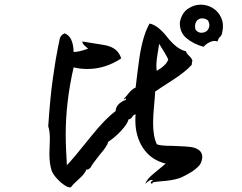

<svg xmlns="http://www.w3.org/2000/svg" viewBox="-20 -804 1040 824"><path d="M285 -1Q272 5 240 -22Q208 -51 201 -74Q192 -103 192 -144Q192 -155 193 -176.5Q194 -198 194 -208Q194 -242 187 -262Q195 -384 207 -468.5Q219 -553 229 -602L237 -640Q242 -654 257 -661Q294 -648 296 -581Q315 -580 358 -595Q351 -602 342.5 -609Q334 -616 333 -626L426 -611Q487 -601 500 -553Q431 -508 356 -508Q341 -508 326 -509.5Q311 -511 296 -515Q262 -367 262 -226Q262 -197 263.5 -164Q265 -131 267 -95Q279 -107 305 -138Q331 -169 371 -219Q433 -296 476 -327Q478 -360 521 -376Q521 -381 520 -382Q519 -382 517 -380Q515 -378 513 -378Q512 -378 511 -379Q513 -381 519 -388Q525 -395 534 -406Q548 -423 562 -428Q566 -461 570 -494Q574 -527 579 -561Q587 -611 598 -646Q609 -681 622 -703Q658 -696 699 -643Q740 -592 778 -584Q780 -575 792 -564Q804 -553 806 -542Q803 -539 803.5 -533.5Q804 -528 802 -525Q777 -497 725 -463Q691 -441 671 -428Q651 -415 646 -411Q646 -404 644.5 -388.5Q643 -373 641 -348Q639 -326 638 -308.5Q637 -291 637 -277Q637 -218 653 -185Q666 -178 721 -178Q784 -176 806 -172Q848 -162 848 -131Q848 -118 841.5 -103.5Q835 -89 805 -68Q792 -60 780 -53.5Q768 -47 757 -42Q744 -37 728 -33.5Q712 -30 693 -28Q644 -24 639 -22Q634 -21 634 -18Q634 -15 632 -15Q627 -18 627 -21Q627 -25 636 -29Q635 -32 630 -32Q621 -32 604 -15Q609 -35 642 -61Q665 -80 677.5 -90.5Q690 -101 691 -102Q628 -117 593 -170Q561 -220 561 -286Q561 -293 561 -299.5Q561 -306 562 -313Q554 -313 547.5 -302.5Q541 -292 532 -292Q527 -272 499 -242Q472 -213 445 -196Q439 -175 409 -141Q376 -100 368 -84Q367 -84 364 -81Q362 -79 359 -77Q356 -75 351 -77Q344 -58 320 -37Q292 -12 285 -1ZM854 -603Q810 -615 780 -640.5Q750 -666 752 -709Q760 -748 786 -766Q812 -784 842 -784Q869 -784 893 -769.5Q917 -755 929.5 -727.5Q942 -700 933 -661Q930 -650 924 -645.5Q918 -641 913 -626Q898 -632 880 -623Q862 -614 854 -603ZM653 -500Q695 -525 702 -549Q692 -571 663 -616Q651 -546 651 -523Q651 -516 651.5 -510.5Q652 -505 653 -500ZM866 -670Q874 -676 877.5 -688Q881 -700 873 -716Q863 -724 851.5 -725Q840 -726 832 -721Q824 -717 819.5 -705.5Q815 -694 819 -677Q829 -664 842.5 -663.5Q856 -663 866 -670Z"/></svg>

Font: Yuji Hentaigana Akari
Style: Regular
Weight: 400
Designer: Kataoka Yuji
Foundry: Kinuta Font Factory
Version: Version 3.002